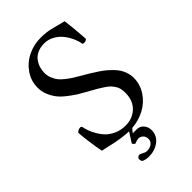

<svg xmlns="http://www.w3.org/2000/svg" viewBox="-253 -748 1008 1008"><g transform="rotate(-45 251.0 -244.0)"><path d="M48.8 -173.8Q61 -186 75.2 -186Q84 -186 85.9 -176.8Q88.9 -162.1 94.5 -146Q100.1 -129.9 113.3 -106.9Q126.5 -84 143.8 -66.4Q161.1 -48.8 189.5 -36.4Q217.8 -23.9 252 -23.9Q302.7 -23.9 337.4 -56.6Q372.1 -89.4 372.1 -146Q372.1 -163.1 369.4 -176.5Q366.7 -189.9 358.6 -202.4Q350.6 -214.8 342.3 -223.6Q334 -232.4 315.9 -244.6Q297.9 -256.8 282.7 -265.6Q267.6 -274.4 238.8 -290Q210 -305.7 190.7 -317.6Q171.4 -329.6 145.3 -349.6Q119.1 -369.6 103.5 -388.9Q87.9 -408.2 76.4 -434.8Q64.9 -461.4 64.9 -490.2Q64.9 -541.5 93.3 -582.3Q121.6 -623 166.3 -644.5Q210.9 -666 261.2 -666Q283.2 -666 302.5 -663.6Q321.8 -661.1 334.2 -658Q346.7 -654.8 370.4 -648.7Q394 -642.6 412.1 -638.2Q418.5 -595.7 425.8 -496.1Q426.3 -491.7 418.7 -488.3Q411.1 -484.9 404.8 -484.9Q397.9 -484.9 394 -488.8Q391.6 -508.8 381.3 -532.5Q371.1 -556.2 354 -578.9Q336.9 -601.6 310.5 -616.7Q284.2 -631.8 253.9 -631.8Q224.6 -631.8 202.6 -621.6Q180.7 -611.3 168.5 -594.2Q156.2 -577.1 150.6 -558.8Q145 -540.5 145 -521Q145 -500 152.6 -481.4Q160.2 -462.9 170.2 -449.7Q180.2 -436.5 200.2 -420.9Q220.2 -405.3 234.9 -396.2Q249.5 -387.2 276.9 -371.1Q300.8 -357.4 314 -349.4Q327.1 -341.3 349.4 -326.7Q371.6 -312 384.3 -301.3Q397 -290.5 413.1 -274.4Q429.2 -258.3 438 -243.7Q446.8 -229 452.9 -210.4Q459 -191.9 459 -172.9Q459 -122.6 431.6 -81.5Q404.3 -40.5 360.8 -17.6Q317.4 5.4 266.6 9.3L249 30.8H278.8Q301.3 30.8 316.2 47.9Q331.1 64.9 331.1 88.9Q331.1 129.4 299.1 153.8Q267.1 178.2 220.2 178.2Q210 178.2 197.8 175Q185.5 171.9 180.2 168Q179.7 166 177.7 160.4Q175.8 154.8 175.8 150.9Q175.8 145 181.6 139.9Q187.5 134.8 192.9 134.8Q199.2 134.8 212.4 142.3Q225.6 149.9 235.8 149.9Q259.8 149.9 273.4 138.4Q287.1 127 287.1 110.8Q287.1 91.8 275.6 81.3Q264.2 70.8 251 70.8Q241.2 70.8 220.2 79.1Q218.3 79.1 212.4 73.2Q206.5 67.4 208 64Q212.4 56.6 224.9 37.6Q237.3 18.6 242.7 9.8Q219.7 9.3 193.6 5.9Q167.5 2.4 150.4 -1.2Q133.3 -4.9 106.7 -11Q80.1 -17.1 69.8 -19Q61.5 -58.1 55.2 -109.6Q48.8 -161.1 48.8 -173.8Z"/></g></svg>

Font: Crimson
Style: Roman
Weight: 400
Version: Version 0.8